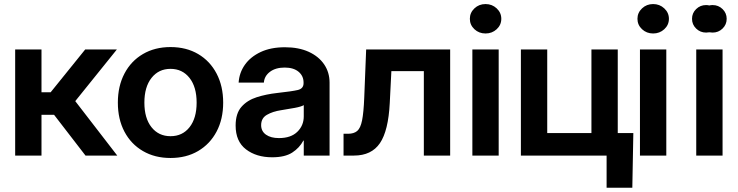

<svg xmlns="http://www.w3.org/2000/svg" viewBox="-20 -756 3585 933"><path d="M53.7 0V-515.6H181.6V-307.6H226.1L394 -515.6H547.9L345.7 -264.6L549.8 0H395.5L242.7 -198.2H181.6V0Z M808.6 11.7Q732.4 11.7 674.6 -22Q616.7 -55.7 584.7 -116.2Q552.7 -176.8 552.7 -257.3Q552.7 -337.4 584.7 -398.4Q616.7 -459.5 674.6 -493.4Q732.4 -527.3 808.6 -527.3Q885.3 -527.3 942.9 -493.4Q1000.5 -459.5 1032.5 -398.4Q1064.5 -337.4 1064.5 -257.3Q1064.5 -177.2 1032.5 -116.7Q1000.5 -56.2 942.9 -22.2Q885.3 11.7 808.6 11.7ZM808.6 -94.2Q866.7 -94.2 901.1 -137.9Q935.5 -181.6 935.5 -257.3Q935.5 -333.5 900.9 -377.4Q866.2 -421.4 808.6 -421.4Q751 -421.4 716.3 -377.4Q681.6 -333.5 681.6 -257.3Q681.6 -181.2 716.3 -137.7Q751 -94.2 808.6 -94.2Z M1302.7 8.3Q1225.6 8.3 1175.3 -30.3Q1125 -68.8 1125 -146Q1125 -204.6 1153.3 -236.8Q1181.6 -269 1227.8 -283.7Q1273.9 -298.3 1327.1 -304.2Q1398.4 -312 1426.8 -318.6Q1455.1 -325.2 1455.1 -351.6V-355Q1455.1 -387.2 1430.7 -407.5Q1406.2 -427.7 1363.3 -427.7Q1319.3 -427.7 1292 -407.2Q1264.6 -386.7 1262.2 -354.5H1139.6Q1142.6 -402.3 1169.9 -441.2Q1197.3 -480 1246.6 -503.2Q1295.9 -526.4 1364.7 -526.4Q1431.6 -526.4 1480.2 -504.2Q1528.8 -481.9 1555.2 -443.1Q1581.5 -404.3 1581.5 -354.5V0H1456.1V-72.8H1454.1Q1435.5 -37.6 1400.1 -14.6Q1364.7 8.3 1302.7 8.3ZM1335.4 -85Q1393.6 -85 1424.8 -115.5Q1456.1 -146 1456.1 -190.4V-245.1Q1444.3 -237.8 1413.1 -231.9Q1381.8 -226.1 1344.2 -220.2Q1305.7 -214.4 1277.3 -198.2Q1249 -182.1 1249 -147.9Q1249 -118.2 1272.5 -101.6Q1295.9 -85 1335.4 -85Z M1649.4 0V-106H1671.4Q1699.7 -106 1715.8 -119.6Q1731.9 -133.3 1739.5 -171.1Q1747.1 -209 1750 -282.2L1759.3 -515.6H2167.5V0H2039.6V-410.2H1881.8L1874 -255.4Q1867.2 -120.6 1826.2 -60.3Q1785.2 0 1699.7 0Z M2275.4 0V-515.6H2403.3V0ZM2339.4 -593.3Q2307.6 -593.3 2285.4 -614Q2263.2 -634.8 2263.2 -664.6Q2263.2 -694.3 2285.4 -715.3Q2307.6 -736.3 2339.4 -736.3Q2371.1 -736.3 2393.6 -715.3Q2416 -694.3 2416 -664.6Q2416 -634.8 2393.6 -614Q2371.1 -593.3 2339.4 -593.3Z M2511.2 0V-515.6H2639.2V-109.4H2854V-515.6H2981.9V0ZM2927.7 156.2V0H2887.2V-109.4H3057.6L3052.7 156.2Z M3089.8 0V-515.6H3217.8V0ZM3153.8 -593.3Q3122.1 -593.3 3099.9 -614Q3077.6 -634.8 3077.6 -664.6Q3077.6 -694.3 3099.9 -715.3Q3122.1 -736.3 3153.8 -736.3Q3185.5 -736.3 3208 -715.3Q3230.5 -694.3 3230.5 -664.6Q3230.5 -634.8 3208 -614Q3185.5 -593.3 3153.8 -593.3Z M3363.3 0V-515.6H3491.2V0ZM3442.9 -597.7Q3434.6 -597.7 3426.8 -599.1Q3418.9 -597.7 3411.1 -597.7Q3382.8 -597.7 3362.8 -617.2Q3342.8 -636.7 3342.8 -664.6Q3342.8 -692.4 3362.8 -711.9Q3382.8 -731.4 3411.1 -731.4Q3418.9 -731.4 3426.8 -729.5Q3434.6 -731.4 3442.9 -731.4Q3471.2 -731.4 3491.2 -711.9Q3511.2 -692.4 3511.2 -664.6Q3511.2 -636.7 3491.2 -617.2Q3471.2 -597.7 3442.9 -597.7Z"/></svg>

Font: Inter Display Semi Bold
Style: Regular
Weight: 600
Designer: Rasmus Andersson
Foundry: rsms
Version: Version 4.000;git-37864ae